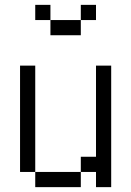

<svg xmlns="http://www.w3.org/2000/svg" viewBox="-20 -770 540 790"><path d="M187.5 -687.5H125V-750H187.5ZM62.5 -500H125V-62.5H62.5ZM125 -62.5H312.5V0H125ZM187.5 -687.5H312.5V-625H187.5ZM312.5 -125H375V-500H437.5V0H375V-62.5H312.5ZM312.5 -750H375V-687.5H312.5Z"/></svg>

Font: ChillBitmapSE 16px
Style: Regular
Weight: 400
Designer: Designed by Warren2060
Foundry: ChillType
Version: Version 1.000